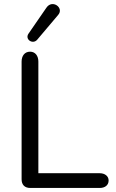

<svg xmlns="http://www.w3.org/2000/svg" viewBox="-20 -931 576 951"><path d="M130 0H474C499 0 518 -13 518 -37C518 -59 499 -73 474 -73H170V-626C170 -654 155 -675 129 -675C102 -675 87 -654 87 -626V-43C87 -16 102 0 130 0ZM164 -734 268 -857C299 -892 239 -936 210 -893L121 -764C102 -736 142 -709 164 -734Z"/></svg>

Font: SN Pro Book
Style: Regular
Weight: 350
Designer: Tobias Whetton
Foundry: Supernotes
Version: Version 1.003;Glyphs 3.3 (3324)